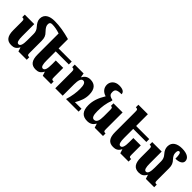

<svg xmlns="http://www.w3.org/2000/svg" viewBox="214 -1924 3095 3095"><g transform="rotate(45 1761.5 -376.0)"><path d="M237 -615C237 -570 261 -532 298 -489C329 -456 343 -419 343 -374V-231C343 -143 331 -82 287 -82C249 -82 238 -135 238 -220V-492H22V-434C63 -434 68 -425 68 -371V-185C68 -51 114 11 215 11C274 11 313 -8 343 -68H347L369 0H559V-58C521 -58 513 -64 513 -114V-385C513 -451 497 -491 456 -531C405 -584 394 -612 394 -646C394 -681 410 -695 447 -695C501 -695 560 -684 622 -663V-185C622 -51 668 11 769 11C828 11 868 -8 898 -68H902L924 0H1113V-58C1074 -58 1067 -64 1067 -114V-323H898V-231C898 -143 886 -82 842 -82C804 -82 793 -135 793 -220V-426H1092V-492H793V-705C660 -742 552 -761 436 -761C325 -761 237 -721 237 -615Z M1510 -502C1446 -502 1405 -470 1379 -421H1375L1363 -492H1161V-434C1197 -434 1209 -424 1209 -377V0H1378V-258C1378 -347 1394 -408 1439 -408C1480 -408 1499 -367 1499 -276C1499 -199 1488 -108 1454 0H1741V-66H1591C1644 -154 1670 -229 1670 -312C1670 -440 1614 -502 1510 -502Z M1944 11C2007 11 2052 -12 2082 -68H2086L2108 0H2297V-58C2260 -58 2252 -64 2252 -114V-492H2044V-434C2075 -434 2082 -425 2082 -378V-231C2082 -139 2064 -82 2008 -82C1966 -82 1949 -128 1949 -219C1949 -320 1961 -402 1996 -503V-517C1914 -533 1902 -564 1902 -605C1902 -657 1916 -688 2033 -688C2031 -735 1992 -763 1908 -763C1808 -763 1756 -696 1756 -628C1756 -557 1802 -503 1875 -483C1809 -376 1778 -284 1778 -184C1778 -50 1837 11 1944 11Z M2835 -323H2666V-231C2666 -143 2654 -82 2609 -82C2572 -82 2560 -135 2560 -220V-426H2859V-492H2560V-760H2344V-702C2385 -702 2390 -693 2390 -639V-185C2390 -51 2436 11 2537 11C2595 11 2636 -8 2666 -68H2670L2691 0H2880V-58C2842 -58 2835 -64 2835 -114Z M3418 -114V-385C3418 -451 3401 -490 3361 -531C3327 -570 3313 -597 3313 -635C3313 -674 3322 -695 3344 -695C3370 -695 3381 -658 3381 -567C3467 -567 3523 -598 3523 -651C3523 -713 3466 -761 3341 -761C3237 -761 3149 -721 3149 -615C3149 -570 3166 -532 3204 -489C3234 -456 3248 -419 3248 -374V-231C3248 -143 3236 -82 3192 -82C3154 -82 3143 -135 3143 -220V-492H2927V-434C2968 -434 2973 -425 2973 -371V-185C2973 -51 3019 11 3120 11C3179 11 3218 -11 3248 -68H3252L3274 0H3464V-58C3426 -58 3418 -64 3418 -114Z"/></g></svg>

Font: Noto Serif Armenian Condensed Black
Style: Regular
Weight: 900
Width: 3
Designer: Monotype Design Team
Foundry: Monotype Imaging Inc.
Version: Version 2.008